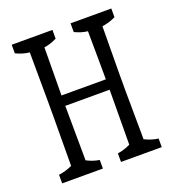

<svg xmlns="http://www.w3.org/2000/svg" viewBox="-108 -597 658 729"><g transform="rotate(-20 221.0 -233.0)"><path d="M422.4 -512.7Q422.4 -490.2 422.4 -477.5Q395 -464.4 367.7 -460.9Q367.7 -460.9 367.7 -457Q367.2 -356.4 366.2 -266.1Q366.2 -228 366.2 -199.2Q366.2 -158.7 367.7 -19.5Q367.7 -8.8 367.7 -7.8Q367.7 -4.4 367.7 -4.4Q395 9.3 422.4 12.7Q422.4 34.7 422.4 47.4Q422.4 47.4 257.8 47.4Q257.8 35.2 257.8 12.7Q283.2 9.3 309.6 -3.4Q311 -197.3 311 -220.2Q311 -220.2 311 -225.1Q311 -225.1 131.8 -225.1Q131.8 -225.1 131.8 -220.2Q131.8 -167.5 133.3 -21Q133.3 -9.3 133.3 -7.8Q133.3 -4.4 133.3 -4.4Q158.7 8.8 184.6 12.7Q184.6 34.7 184.6 47.4Q184.6 47.4 20 47.4Q20 35.2 20 12.7Q47.4 9.3 74.7 -3.4Q74.7 -3.4 74.7 -6.8Q74.7 -8.3 74.7 -19.5Q75.2 -61 75.2 -112.8Q75.2 -151.4 75.7 -199.2Q75.7 -228 75.7 -266.1Q75.2 -304.7 75.2 -353Q74.7 -394.5 74.7 -445.8Q74.7 -447.3 74.7 -458.5Q74.7 -458.5 74.7 -461.9Q47.4 -464.8 20 -478Q20 -490.7 20 -512.7Q20 -512.7 184.6 -512.7Q184.6 -490.2 184.6 -477.5Q159.2 -464.4 133.3 -460.9Q133.3 -460.9 133.3 -457.5Q132.8 -359.9 131.8 -272Q131.8 -272 131.8 -267.1Q131.8 -267.1 311 -267.1Q311 -267.1 311 -272Q311 -308.1 310.5 -353.3Q310.1 -398.4 309.6 -461.9Q283.7 -464.8 257.8 -477.5Q257.8 -490.2 257.8 -512.7Q257.8 -512.7 422.4 -512.7Z"/></g></svg>

Font: Scarab Serif
Style: Light
Weight: 300
Designer: John Roberts
Foundry: Scarab
Version: 1.0